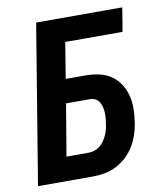

<svg xmlns="http://www.w3.org/2000/svg" viewBox="-82 -805 765 874"><g transform="rotate(-10 300.0 -367.5)"><path d="M23 0 144 -735H542L524 -625H259L232 -459H323Q355 -459 385.5 -452.5Q416 -446 440.5 -429.5Q465 -413 481.5 -387.5Q498 -362 505.5 -333Q513 -304 512.5 -272Q512 -240 507 -208Q503 -181 494 -154Q485 -127 470 -102Q455 -77 433 -56.5Q411 -36 385 -23Q359 -10 331.5 -5Q304 0 277 0ZM277 -110Q290 -110 303.5 -114.5Q317 -119 328 -127.5Q339 -136 347.5 -148Q356 -160 362 -173Q368 -186 371.5 -199Q375 -212 377 -225Q379 -239 380 -252.5Q381 -266 380.5 -279Q380 -292 376.5 -304.5Q373 -317 366.5 -327.5Q360 -338 348.5 -343.5Q337 -349 323 -349H214L174 -110Z"/></g></svg>

Font: Iosevka SS04 XBd Ex
Style: Italic
Weight: 800
Width: 7
Italic angle: -9°
Monospace: yes
Designer: Belleve Invis
Foundry: Belleve Invis
Version: Version 19.0.0; ttfautohint (v1.8.4)